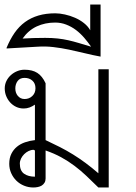

<svg xmlns="http://www.w3.org/2000/svg" viewBox="-20 -831 605 851"><path d="M416 -63V-523.9H461.9V0H416Q388.7 -26.9 363.3 -51Q337.9 -75.2 310.3 -95.9Q282.7 -116.7 251.5 -133.8Q220.2 -150.9 182.1 -164.1V-40Q182.1 -28.8 177.2 -21Q172.4 -13.2 164.8 -8.5Q157.2 -3.9 147.5 -2Q137.7 0 127.9 0Q106 0 86.4 -8.1Q66.9 -16.1 52.5 -30.3Q38.1 -44.4 29.5 -63.7Q21 -83 21 -105Q21 -130.4 30.3 -149.2Q39.6 -168 55.2 -180.7Q70.8 -193.4 91.3 -200.4Q111.8 -207.5 134.8 -210V-367.2Q123.5 -359.4 111.1 -354.7Q98.6 -350.1 85 -350.1Q66.9 -350.1 51.5 -357.4Q36.1 -364.7 24.9 -377.2Q13.7 -389.6 7.3 -405.5Q1 -421.4 1 -439Q1 -456.5 8.3 -471.7Q15.6 -486.8 28.1 -498Q40.5 -509.3 56.2 -515.6Q71.8 -522 88.9 -522Q123.5 -522 145.5 -507.8Q167.5 -493.7 182.1 -461.9V-210Q215.8 -194.3 245.8 -179Q275.9 -163.6 304 -146.2Q332 -128.9 359.6 -108.4Q387.2 -87.9 416 -63ZM47.9 -439Q47.9 -429.7 50.5 -421.4Q53.2 -413.1 58.6 -406.5Q64 -399.9 71.5 -396Q79.1 -392.1 88.9 -392.1Q109.4 -392.1 123.3 -405.5Q137.2 -418.9 137.2 -439.9Q137.2 -461.4 123.5 -473.6Q109.9 -485.8 88.9 -485.8Q68.4 -485.8 58.1 -471.9Q47.9 -458 47.9 -439ZM134.8 -164.1 128.9 -167Q117.7 -167 106.7 -161.6Q95.7 -156.2 87.2 -147.7Q78.6 -139.2 73.2 -128.2Q67.9 -117.2 67.9 -106Q67.9 -74.2 86.7 -61Q105.5 -47.9 134.8 -47.9Z M379.9 -696.8V-811H425.8V-580.1Q391.1 -586.4 356.4 -595Q321.8 -603.5 286.9 -610.8Q252 -618.2 216.8 -622.3Q181.6 -626.5 146 -624L9.8 -616.2L8.8 -618.2Q24.4 -656.2 44.4 -685.1Q64.5 -713.9 90.8 -733.2Q117.2 -752.4 150.4 -762.2Q183.6 -772 225.1 -772Q244.6 -772 267.8 -766.8Q291 -761.7 312.7 -752.2Q334.5 -742.7 352.3 -728.5Q370.1 -714.4 379.9 -696.8ZM180.2 -663.1Q211.4 -663.1 235.8 -660.4Q260.3 -657.7 282.7 -652.6Q305.2 -647.5 329.1 -640.4Q353 -633.3 383.8 -624Q369.6 -644.5 353 -663.8Q336.4 -683.1 316.7 -698Q296.9 -712.9 273.7 -721.9Q250.5 -731 224.1 -731Q179.7 -731 142.8 -713.9Q106 -696.8 80.1 -660.2Q129.9 -663.1 180.2 -663.1Z"/></svg>

Font: Saysettha OT
Style: Regular
Weight: 400
Designer: John M. Durdin and Silvain Dupertuis
Foundry: Lao Script for Windows
Version: Version 2.000